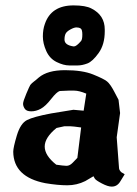

<svg xmlns="http://www.w3.org/2000/svg" viewBox="-20 -690 511 715"><path d="M253.9 -669.9Q299.3 -669.9 320.8 -658.2Q370.1 -633.3 370.1 -580.1V-579.1V-573.2Q370.1 -524.4 347.4 -492.7Q324.7 -460.9 305.2 -453.6Q285.6 -446.3 269.5 -446.3H237.8Q216.8 -446.3 190.9 -459Q165 -471.7 152.3 -500Q139.6 -528.3 139.6 -554.2Q139.6 -580.1 147 -600.6Q170.4 -669.9 253.9 -669.9ZM220.2 -542.5Q220.2 -522 253.9 -517.1Q254.4 -517.1 255.4 -517.1Q264.6 -517.1 281.7 -537.1Q286.6 -542.5 286.6 -561.3Q286.6 -580.1 280.3 -584Q273.9 -587.9 264.9 -587.9Q255.9 -587.9 242.2 -580.3Q228.5 -572.8 224.4 -564.7Q220.2 -556.6 220.2 -542.5ZM242.7 -219.7H219.2L190.4 -213.4Q146.5 -177.7 146.5 -144.3Q146.5 -110.8 189.5 -76.7Q215.3 -72.8 227.3 -72.5Q239.3 -72.3 250.2 -83.5Q261.2 -94.7 268.1 -102.1Q274.9 -159.2 282.2 -215.3Q251 -219.7 242.7 -219.7ZM421.4 -318.4 427.2 -269 414.6 -178.7 423.3 -63.5Q423.8 -56.6 431.6 -48.8L444.3 -41L428.7 -15.6Q417 4.9 396.5 4.9H395.5Q381.8 4.9 359.4 -6.8Q336.9 -18.6 333 -24.9Q329.1 -31.2 328.1 -33.7L297.4 -15.6Q266.1 0 230.7 0Q195.3 0 148.9 -7.8Q30.3 -30.8 29.3 -125Q29.3 -140.6 42.7 -185.5Q56.2 -230.5 80.6 -242.9Q105 -255.4 170.4 -267.6L253.4 -281.2L291.5 -277.8Q296.9 -309.6 301.3 -341.3Q274.4 -352.5 256.8 -352.5H234.9L202.6 -351.1Q190.9 -347.7 170.2 -321Q149.4 -294.4 131.8 -284.9Q114.3 -275.4 96.4 -275.4Q78.6 -275.4 72.3 -284.9Q65.9 -294.4 65.9 -303.5Q65.9 -312.5 78.1 -341.3Q90.3 -370.1 93 -373.8Q95.7 -377.4 99.1 -380.4Q102.5 -383.8 105.5 -385.7Q108.4 -387.7 114.3 -392.6Q120.1 -397.5 124.5 -401.4Q157.2 -428.7 222.2 -428.7Q287.1 -428.7 326.9 -412.6Q366.7 -396.5 378.7 -386.7Q390.6 -377 405 -349.6Q419.4 -322.3 421.4 -318.4Z"/></svg>

Font: Drukaatie burti
Style: Bold
Weight: 700
Version: Version 0.14